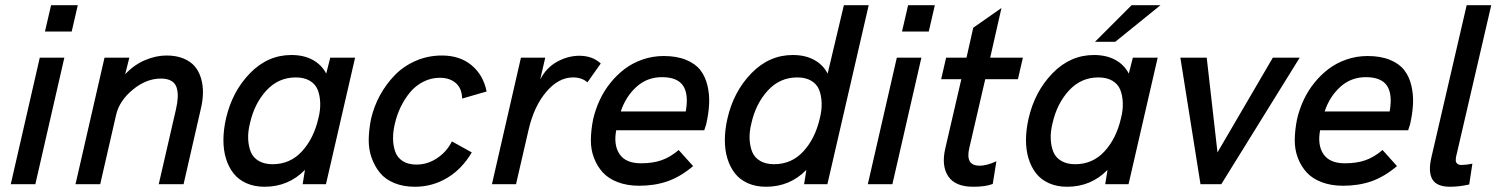

<svg xmlns="http://www.w3.org/2000/svg" viewBox="-20 -710 5768 740"><path d="M153.3 -588.4 176.8 -689.9H279.8L256.3 -588.4ZM21.5 0 133.3 -487.8H228L116.2 0Z M271 0 382.8 -487.8H478.5L462.4 -423.8Q495.6 -459.5 538.1 -477.8Q580.6 -496.1 622.1 -496.1Q659.2 -496.1 687 -484.6Q714.8 -473.1 731 -453.9Q747.1 -434.6 754.9 -408Q762.7 -381.3 762.2 -351.8Q761.7 -322.3 753.9 -290L687.5 0H591.8L658.2 -288.6Q664.1 -314.5 665 -334.2Q666 -354 661.1 -371.3Q656.2 -388.7 640.9 -397.9Q625.5 -407.2 600.1 -407.2Q543.9 -407.2 492.2 -364.7Q440.4 -322.3 427.7 -268.1L366.2 0Z M1252.9 -487.8H1348.6L1236.3 0H1146.5L1155.3 -55.2Q1091.8 9.8 999.5 9.8Q960.4 9.8 929.7 -3.9Q898.9 -17.6 879.9 -42Q860.8 -66.4 850.8 -99.4Q840.8 -132.3 841.1 -171.4Q841.3 -210.4 851.1 -253.4Q875 -357.4 943.4 -427.7Q1011.7 -498 1103 -498Q1150.9 -498 1185.3 -479.2Q1219.7 -460.4 1237.3 -426.3ZM1207 -253.4Q1215.3 -285.6 1214.1 -314.5Q1212.9 -343.3 1204.1 -364.7Q1195.3 -386.2 1173.8 -398.9Q1152.3 -411.6 1120.1 -411.6Q1053.2 -411.6 1006.8 -361.3Q960.4 -311 943.4 -234.9Q935.1 -202.1 936.5 -173.6Q938 -145 947 -123.5Q956.1 -102.1 977.5 -89.6Q999 -77.1 1030.8 -77.1Q1098.1 -77.1 1143.6 -126.5Q1189 -175.8 1207 -253.4Z M1579.1 9.8Q1534.7 9.8 1500 -4.4Q1465.3 -18.6 1444.8 -43.5Q1424.3 -68.4 1412.4 -101.6Q1400.4 -134.8 1401.1 -173.1Q1401.9 -211.4 1410.2 -252.4Q1421.4 -300.3 1444.8 -343.3Q1468.3 -386.2 1502.2 -420.9Q1536.1 -455.6 1583 -475.8Q1629.9 -496.1 1683.1 -496.1Q1752.4 -496.1 1797.6 -458.5Q1842.8 -420.9 1855.5 -357.4L1761.2 -330.1Q1760.3 -369.1 1737.1 -389.6Q1713.9 -410.2 1675.3 -410.2Q1641.1 -410.2 1611.1 -394.8Q1581.1 -379.4 1560.1 -353.8Q1539.1 -328.1 1524.4 -297.9Q1509.8 -267.6 1502 -233.9Q1494.6 -203.1 1494.9 -176Q1495.1 -148.9 1503.2 -125.7Q1511.2 -102.5 1532.2 -89.1Q1553.2 -75.7 1585.4 -75.7Q1627.9 -75.7 1665 -100.6Q1702.1 -125.5 1721.7 -165L1798.3 -122.6Q1760.7 -58.6 1703.6 -24.4Q1646.5 9.8 1579.1 9.8Z M1876 0 1987.8 -487.8H2081.5L2062 -403.8Q2086.4 -450.2 2128.2 -472.7Q2169.9 -495.1 2212.9 -495.1Q2263.2 -495.1 2295.4 -465.3L2244.1 -392.6Q2222.7 -411.6 2188.5 -411.6Q2132.8 -411.6 2085.7 -356.4Q2038.6 -301.3 2017.6 -211.4L1968.8 0Z M2443.8 5.9Q2397.5 5.9 2361.3 -7.8Q2325.2 -21.5 2303.5 -45.2Q2281.7 -68.8 2269.3 -101.3Q2256.8 -133.8 2257.3 -171.4Q2257.8 -209 2266.1 -250.5Q2274.9 -288.6 2291.3 -324Q2307.6 -359.4 2332.5 -390.4Q2357.4 -421.4 2387.7 -444.3Q2418 -467.3 2456.8 -480.7Q2495.6 -494.1 2538.1 -494.1Q2587.9 -494.1 2623.8 -479.5Q2659.7 -464.8 2679 -440.2Q2698.2 -415.5 2706.5 -381.1Q2714.8 -346.7 2713.1 -309.8Q2711.4 -272.9 2701.7 -230.5L2694.3 -208H2355Q2344.2 -150.4 2368.2 -115.5Q2392.1 -80.6 2450.7 -80.6Q2495.6 -80.6 2529.3 -92.3Q2563 -104 2595.7 -131.8L2651.4 -69.8Q2602.1 -28.3 2552.5 -11.2Q2502.9 5.9 2443.8 5.9ZM2372.6 -280.3H2623Q2634.8 -346.7 2612.8 -379.6Q2590.8 -412.6 2531.2 -412.6Q2474.1 -412.6 2432.9 -375.2Q2391.6 -337.9 2372.6 -280.3Z M3232.4 -689.9H3328.1L3168.9 0H3079.1L3087.9 -55.2Q3024.4 9.8 2932.1 9.8Q2893.1 9.8 2862.3 -3.9Q2831.5 -17.6 2812.5 -42Q2793.5 -66.4 2783.4 -99.4Q2773.4 -132.3 2773.7 -171.4Q2773.9 -210.4 2783.7 -253.4Q2807.6 -357.4 2876 -427.7Q2944.3 -498 3035.6 -498Q3083.5 -498 3117.9 -479.2Q3152.3 -460.4 3169.9 -426.3ZM3139.6 -253.4Q3147.9 -285.6 3146.7 -314.5Q3145.5 -343.3 3136.7 -364.7Q3127.9 -386.2 3106.4 -398.9Q3085 -411.6 3052.7 -411.6Q2985.8 -411.6 2939.5 -361.3Q2893.1 -311 2876 -234.9Q2867.7 -202.1 2869.1 -173.6Q2870.6 -145 2879.6 -123.5Q2888.7 -102.1 2910.2 -89.6Q2931.6 -77.1 2963.4 -77.1Q3030.8 -77.1 3076.2 -126.5Q3121.6 -175.8 3139.6 -253.4Z M3456.5 -588.4 3480 -689.9H3583L3559.6 -588.4ZM3324.7 0 3436.5 -487.8H3531.2L3419.4 0Z M3731 9.8Q3662.1 9.8 3635 -30Q3607.9 -69.8 3623 -136.7L3685.1 -404.8H3607.4L3626.5 -487.8H3705.1L3731 -603L3839.8 -679.2L3796.4 -487.8H3922.4L3903.3 -404.8H3777.3L3715.3 -137.2Q3700.7 -71.3 3755.4 -71.3Q3782.7 -71.3 3820.3 -88.4L3806.2 -1Q3778.3 9.8 3731 9.8Z M4452.6 -689.9 4278.3 -548.8H4200.2L4341.3 -689.9ZM4330.6 -426.3 4346.2 -487.8H4441.9L4329.6 0H4239.7L4248.5 -55.2Q4185.1 9.8 4092.8 9.8Q4053.7 9.8 4022.9 -3.9Q3992.2 -17.6 3973.1 -42Q3954.1 -66.4 3944.1 -99.4Q3934.1 -132.3 3934.3 -171.4Q3934.6 -210.4 3944.3 -253.4Q3968.3 -357.4 4036.6 -427.7Q4105 -498 4196.3 -498Q4244.1 -498 4278.6 -479.2Q4313 -460.4 4330.6 -426.3ZM4300.3 -253.4Q4308.6 -285.6 4307.4 -314.5Q4306.2 -343.3 4297.4 -364.7Q4288.6 -386.2 4267.1 -398.9Q4245.6 -411.6 4213.4 -411.6Q4146.5 -411.6 4100.1 -361.3Q4053.7 -311 4036.6 -234.9Q4028.3 -202.1 4029.8 -173.6Q4031.2 -145 4040.3 -123.5Q4049.3 -102.1 4070.8 -89.6Q4092.3 -77.1 4124 -77.1Q4191.4 -77.1 4236.8 -126.5Q4282.2 -175.8 4300.3 -253.4Z M4606.9 0 4529.3 -487.8H4630.9L4672.4 -122.6L4885.7 -487.8H4989.3L4687 0Z M5156.7 5.9Q5110.4 5.9 5074.2 -7.8Q5038.1 -21.5 5016.4 -45.2Q4994.6 -68.8 4982.2 -101.3Q4969.7 -133.8 4970.2 -171.4Q4970.7 -209 4979 -250.5Q4987.8 -288.6 5004.2 -324Q5020.5 -359.4 5045.4 -390.4Q5070.3 -421.4 5100.6 -444.3Q5130.9 -467.3 5169.7 -480.7Q5208.5 -494.1 5251 -494.1Q5300.8 -494.1 5336.7 -479.5Q5372.6 -464.8 5391.8 -440.2Q5411.1 -415.5 5419.4 -381.1Q5427.7 -346.7 5426 -309.8Q5424.3 -272.9 5414.6 -230.5L5407.2 -208H5067.9Q5057.1 -150.4 5081.1 -115.5Q5105 -80.6 5163.6 -80.6Q5208.5 -80.6 5242.2 -92.3Q5275.9 -104 5308.6 -131.8L5364.3 -69.8Q5314.9 -28.3 5265.4 -11.2Q5215.8 5.9 5156.7 5.9ZM5085.4 -280.3H5335.9Q5347.7 -346.7 5325.7 -379.6Q5303.7 -412.6 5244.1 -412.6Q5187 -412.6 5145.8 -375.2Q5104.5 -337.9 5085.4 -280.3Z M5568.8 9.8Q5517.6 9.8 5500.7 -18.6Q5483.9 -46.9 5496.6 -102.5L5632.8 -689.9H5727.5L5591.3 -103Q5591.3 -98.6 5590.8 -92Q5590.3 -85.4 5595.9 -79.8Q5601.6 -74.2 5612.3 -74.2Q5630.4 -74.2 5654.8 -79.1L5642.6 1Q5604 9.8 5568.8 9.8Z"/></svg>

Font: HK Grotesk Medium Italic
Style: Regular
Weight: 500
Italic angle: -13°
Designer: Alfredo Marco Pradil and Stefan Peev
Foundry: Hanken Design Co.
Version: Version 1.000;PS 001.000;hotconv 1.0.88;makeotf.lib2.5.64775